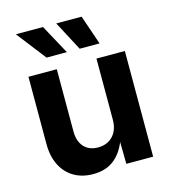

<svg xmlns="http://www.w3.org/2000/svg" viewBox="-114 -859 851 958"><g transform="rotate(-15 311.5 -380.0)"><path d="M250.3 6.8Q193.8 6.8 151.4 -17.8Q109 -42.5 85.7 -88.7Q62.4 -134.9 62.4 -198.7V-545.9H208.8V-224.2Q208.8 -173.3 235.2 -144.4Q261.5 -115.5 307.8 -115.5Q339 -115.5 362.7 -129Q386.5 -142.6 400.1 -168.3Q413.7 -194 413.7 -229.8V-545.9H560.3V0H421.8L419.7 -136.3H428.3Q406.6 -67.5 362.6 -30.3Q318.6 6.8 250.3 6.8ZM345.6 -615.1 265.3 -767.1H396.2L448.3 -615.1ZM174.4 -615.1 56.7 -767.1H196.8L279.4 -615.1Z"/></g></svg>

Font: Adwaita Sans
Style: Regular
Weight: 400
Designer: Rasmus Andersson
Foundry: rsms
Version: Version 4.001;git-9221beed3